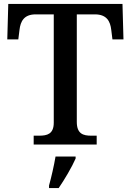

<svg xmlns="http://www.w3.org/2000/svg" viewBox="-20 -734 664 975"><path d="M151 0H471V-45H443C403 -45 370 -54 370 -115V-661H462C522 -661 540 -626 545 -582L551 -534H607L602 -714H22L17 -534H73L79 -582C84 -626 102 -661 161 -661H253V-111C253 -53 219 -45 179 -45H151ZM229 208V221H278C307 179 346 113 364 71V61H262C254 108 241 165 229 208Z"/></svg>

Font: Noto Serif Medium
Style: Regular
Weight: 500
Designer: Monotype Design Team
Foundry: Monotype Imaging Inc.
Version: Version 2.013